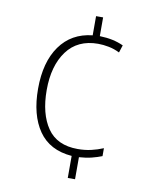

<svg xmlns="http://www.w3.org/2000/svg" viewBox="-83 -786 679 858"><g transform="rotate(10 256.5 -357.0)"><path d="M315 -639Q347 -638 373 -632.5Q399 -627 423 -616L412 -582Q388 -594 362.5 -599Q337 -604 314 -604Q221 -604 172 -537.5Q123 -471 123 -361Q123 -253 167 -189Q211 -125 305 -125Q337 -125 365.5 -131.5Q394 -138 420 -149V-113Q400 -105 374.5 -98.5Q349 -92 317 -90V10H284V-90Q183 -98 133.5 -169.5Q84 -241 84 -360Q84 -481 136 -554Q188 -627 283 -637V-724H315Z"/></g></svg>

Font: Noto Sans Ethiopic SemiCondensed ExtraLight
Style: Regular
Weight: 200
Width: 4
Designer: Monotype Design Team
Foundry: Monotype Imaging Inc.
Version: Version 2.102; ttfautohint (v1.8.4.7-5d5b)